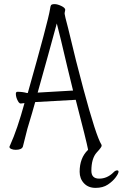

<svg xmlns="http://www.w3.org/2000/svg" viewBox="-20 -726 596 933"><path d="M367 109Q367 42 407 3L408 1Q400 -41 348 -241L151 -230Q140 -189 113 -100L91 -13Q85 2 56 2Q44 2 35 -2Q26 -6 26 -12Q26 -15 29 -20Q64 -97 99 -225Q87 -223 81 -223Q75 -223 70 -230Q57 -251 57 -270Q57 -280 65 -280Q90 -280 111 -274H115Q214 -624 223 -681Q225 -697 228 -701Q232 -706 245.5 -706Q259 -706 278 -697Q297 -688 297 -678Q297 -676 295.5 -670.5Q294 -665 294 -659Q294 -653 311 -589Q351 -420 385 -295Q447 -64 473 -23Q474 -20 474 -17.5Q474 -15 469 -7.5Q464 0 450 15Q424 44 424 104Q424 142 462 142Q500 142 530 113Q540 102 549 102Q556 102 556 108Q556 117 542 136Q528 155 504 171Q480 187 444.5 187Q409 187 388 164.5Q367 142 367 109ZM335 -286Q309 -391 276 -532L256 -612Q217 -468 163 -276Z"/></svg>

Font: Moon Stars Kai HW Light
Style: Regular
Weight: 300
Designer: GuiWonder
Version: Version 1.101